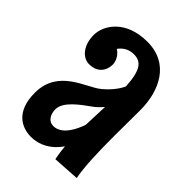

<svg xmlns="http://www.w3.org/2000/svg" viewBox="-179 -652 762 762"><g transform="rotate(45 201.5 -271.0)"><path d="M378 13C367 -42 365 -129 365 -214C365 -264 366 -314 366 -355C366 -465 317 -568 194 -568C72 -568 24 -490 24 -436C24 -381 54 -341 94 -341C133 -341 161 -365 161 -409C161 -409 160 -442 128 -462C141 -480 161 -495 191 -495C232 -495 254 -471 259 -382C246 -354 224 -328 196 -305C150 -267 21 -241 21 -109C21 -2 83 26 134 26C183 26 226 1 256 -43C258 -21 261 0 265 20ZM254 -162C242 -126 214 -67 166 -67C140 -67 125 -91 125 -120C125 -163 182 -203 221 -231C234 -240 247 -253 258 -266Z"/></g></svg>

Font: Rum Raisin
Style: Regular
Weight: 400
Designer: Astigmatic (AOETI)
Foundry: Astigmatic (AOETI)
Version: Version 1.000